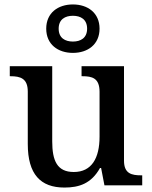

<svg xmlns="http://www.w3.org/2000/svg" viewBox="-20 -834 684 864"><path d="M308 -596C375 -596 428 -634 428 -705C428 -776 375 -814 308 -814C241 -814 188 -776 188 -705C188 -634 241 -596 308 -596ZM308 -647C273 -647 244 -663 244 -705C244 -747 273 -763 308 -763C343 -763 372 -747 372 -705C372 -663 343 -647 308 -647ZM270 10C336 10 391 -8 430 -78H435L450 0H620V-45H616C573 -45 538 -52 538 -111V-536H347V-491H351C394 -491 428 -483 428 -421V-219C428 -123 393 -60 312 -60C237 -60 215 -111 215 -198V-536H24V-491H27C72 -491 105 -481 105 -422V-186C105 -50 162 10 270 10Z"/></svg>

Font: Noto Serif Myanmar Medium
Style: Regular
Weight: 500
Designer: Ben Mitchell and the Monotype Design Team
Foundry: Monotype Imaging Inc.
Version: Version 2.106